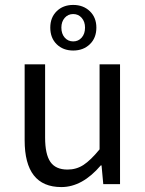

<svg xmlns="http://www.w3.org/2000/svg" viewBox="-20 -747 589 779"><path d="M80 -178V-486H163V-189Q163 -121 184.5 -90Q206 -59 254 -59Q290 -59 319 -78Q348 -97 384 -141V-486H467V0H399L392 -76H389Q314 12 229 12Q80 12 80 -178ZM184 -635Q184 -676 210 -701.5Q236 -727 277 -727Q318 -727 344.5 -701.5Q371 -676 371 -635Q371 -593 344.5 -567.5Q318 -542 277 -542Q236 -542 210 -567.5Q184 -593 184 -635ZM229 -635Q229 -610 242.5 -594.5Q256 -579 277 -579Q298 -579 311.5 -594.5Q325 -610 325 -635Q325 -659 311.5 -674.5Q298 -690 277 -690Q256 -690 242.5 -674.5Q229 -659 229 -635Z"/></svg>

Font: RibengUni
Style: Regular
Weight: 400
Designer: (1) Dr. Andrew Glass (Program Manager at Microsoft Corporation)
(2) Bivuti Chakma (Suz Moriz)
(3) Paul D. Hunt (Adobe Co
Foundry: Bivuti Chakma and Jyoti Chakma
Version: Version 1.2020